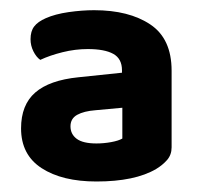

<svg xmlns="http://www.w3.org/2000/svg" viewBox="-20 -642 394 371"><path d="M166.4 -291.3Q100.1 -291.3 60.4 -317.1Q20.7 -342.9 20.7 -393.9Q20.7 -439.4 48.1 -463.2Q75.4 -487 131.6 -492.7L215.7 -501.5V-506.2Q215.7 -528.6 198.9 -537.9Q182.2 -547.2 149.5 -547.2Q125.3 -547.2 100.8 -541.1Q76.3 -535 57.8 -526.3Q50 -531.8 44.5 -542.9Q39 -553.9 39 -566.2Q39 -581.8 46.1 -590.9Q53.1 -600.1 68.4 -606.8Q86.4 -614.8 112.6 -618.6Q138.7 -622.3 161.9 -622.3Q229.3 -622.3 270.5 -594.7Q311.6 -567.2 311.6 -505.4V-357.3Q311.6 -343 302.9 -332.9Q294.1 -322.9 281.6 -315.4Q240.6 -291.3 166.4 -291.3ZM166.4 -364.8Q180.6 -364.8 194.8 -367.4Q209 -370 216.4 -374.3V-433.8L164.4 -429Q142.1 -427.3 129.1 -420.1Q116.2 -412.9 116.2 -397.9Q116.2 -382.8 128.2 -373.8Q140.3 -364.8 166.4 -364.8Z"/></svg>

Font: Baloo Paaji 2
Style: Regular
Weight: 400
Designer: Shuchita Grover, Noopur Datye and Ek Type
Foundry: Ek Type
Version: Version 1.700